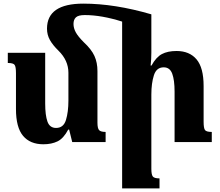

<svg xmlns="http://www.w3.org/2000/svg" viewBox="-20 -783 1211 1058"><path d="M859 200Q830 200 822 189.5Q814 179 814 147V-262Q814 -324 828 -368Q842 -412 882 -412Q916 -412 929 -377Q942 -342 942 -278V0H1147V-56Q1117 -56 1109.5 -66.5Q1102 -77 1102 -112V-309Q1102 -410 1063 -456Q1024 -502 953 -502Q904 -502 872 -485Q840 -468 815 -422H810Q812 -439 813 -456.5Q814 -474 814 -493V-704Q612 -763 439 -763Q239 -763 239 -625Q239 -591 255 -562.5Q271 -534 302 -504Q357 -450 357 -382V-229Q357 -166 343.5 -122Q330 -78 289 -78Q254 -78 241.5 -113Q229 -148 229 -213V-492H23V-436Q53 -436 60.5 -425.5Q68 -415 68 -380V-182Q68 -81 107 -34.5Q146 12 219 12Q264 12 297 -4Q330 -20 356 -69H361L378 0H562V-56Q536 -56 526.5 -65.5Q517 -75 517 -107V-391Q517 -438 500.5 -474.5Q484 -511 442 -550Q410 -582 397.5 -605Q385 -628 385 -651Q385 -675 398.5 -687.5Q412 -700 447 -700Q539 -700 653 -664V255H859Z"/></svg>

Font: Noto Serif Armenian SemiCondensed Extra
Style: Regular
Weight: 800
Width: 4
Designer: Monotype Design Team
Foundry: Monotype Imaging Inc.
Version: Version 1.901